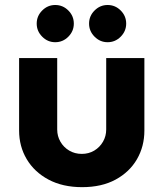

<svg xmlns="http://www.w3.org/2000/svg" viewBox="-20 -749 661 781"><path d="M314 12.3Q235 12.3 177.3 -18.5Q119.7 -49.3 88.7 -101.5Q57.7 -153.7 57.7 -218V-512.7H212.7V-222Q212.7 -195.3 225.7 -172.7Q238.7 -150 261.5 -136.5Q284.3 -123 312.7 -123Q341 -123 363.5 -136.5Q386 -150 399 -172.7Q412 -195.3 412 -222V-512.7H567.3V-218Q567.3 -153.7 537.2 -101.5Q507 -49.3 450.3 -18.5Q393.7 12.3 314 12.3ZM417.7 -577.3Q387 -577.3 364.7 -599.8Q342.3 -622.3 342.3 -653Q342.3 -684 364.7 -706.3Q387 -728.7 417.7 -728.7Q448.7 -728.7 471 -706.3Q493.3 -684 493.3 -653Q493.3 -622.3 471 -599.8Q448.7 -577.3 417.7 -577.3ZM204.7 -577.3Q174 -577.3 151.7 -599.8Q129.3 -622.3 129.3 -653Q129.3 -684 151.7 -706.3Q174 -728.7 204.7 -728.7Q235.7 -728.7 258 -706.3Q280.3 -684 280.3 -653Q280.3 -622.3 258 -599.8Q235.7 -577.3 204.7 -577.3Z"/></svg>

Font: MuseoModerno Thin
Style: Regular
Weight: 100
Designer: Pablo Cosgaya, Héctor Gatti, Marcela Romero, and the Authors of The MuseoModerno Project.
Foundry: Omnibus-Type Team
Version: Version 1.003